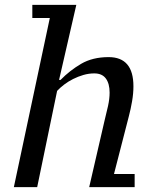

<svg xmlns="http://www.w3.org/2000/svg" viewBox="-20 -770 641 790"><path d="M113 -696H185L37 0H133L215 -396C223 -404.7 232.7 -413.3 244 -422C255.3 -430.7 267.7 -438.3 281 -445C294.3 -451.7 308.3 -457.2 323 -461.5C337.7 -465.8 352.7 -468 368 -468C389.3 -468 405.2 -461 415.5 -447C425.8 -433 431 -413.7 431 -389C431 -371.7 428.8 -353.3 424.5 -334C420.2 -314.7 415.3 -294.3 410 -273L347 0H534V-54H449L510 -291C515.3 -311 519.8 -331.8 523.5 -353.5C527.2 -375.2 529 -395.7 529 -415C529 -495 495 -535 427 -535C383 -535 345.3 -525.8 314 -507.5C282.7 -489.2 254.3 -467 229 -441H223L294 -750H113Z"/></svg>

Font: PT Serif Caption
Style: Italic
Weight: 400
Italic angle: -12°
Designer: A.Korolkova, O.Umpeleva, V.Yefimov
Foundry: ParaType Ltd
Version: Version 1.000W OFL